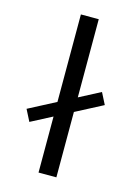

<svg xmlns="http://www.w3.org/2000/svg" viewBox="-109 -760 587 821"><g transform="rotate(15 184.5 -350.0)"><path d="M51 -199 25 -250 318 -403 344 -352ZM145 0V-700H224V0Z"/></g></svg>

Font: Space Grotesk Light
Style: Regular
Weight: 400
Version: Version 2.000